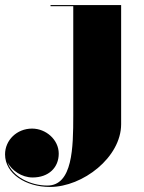

<svg xmlns="http://www.w3.org/2000/svg" viewBox="-184 -480 569 760"><path d="M295.5 -460H16V-455.5H106V-22.5C106 104.5 103.5 254.5 3.5 254.5C-64.5 254.5 -134 219 -154 163.5C-137 194.5 -98.5 222.5 -55 222.5C8.5 222.5 48.5 183.5 48.5 128C48.5 73 -2 29 -57 29C-117.5 29 -164 75 -164 131C-164 207.5 -82 260 14 260C144 260 295.5 142.5 295.5 11.5Z"/></svg>

Font: Bodoni* 36pt Fatface
Style: Regular
Weight: 900
Version: Version 2.3